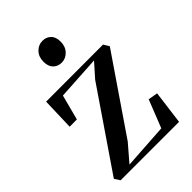

<svg xmlns="http://www.w3.org/2000/svg" viewBox="-213 -802 890 890"><g transform="rotate(-45 232.0 -357.0)"><path d="M342 -480 125 -467 92.5 -343 45 -342.5 50 -502 423.5 -502.5 440.5 -475 187 -104 117 -22.5 340 -37 394 -173.5 441 -165.5 419.5 0H36.5L19 -27L282.5 -413ZM228.5 -578.5Q204.5 -578.5 188.2 -594.5Q172 -610.5 172 -641Q172 -673.5 191.2 -693.5Q210.5 -713.5 237 -713.5H238Q262 -713.5 278.2 -697.8Q294.5 -682 294.5 -651Q294.5 -619 275.2 -598.8Q256 -578.5 229.5 -578.5Z"/></g></svg>

Font: Merriweather 144pt
Style: Regular
Weight: 400
Version: Version 2.100